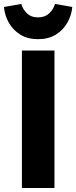

<svg xmlns="http://www.w3.org/2000/svg" viewBox="-46 -948 385 968"><path d="M64.5 -693.4H228.6V0H64.5ZM145.6 -750.5Q93.2 -750.5 56.3 -773.5Q19.5 -796.5 -1.4 -833.3Q-22.2 -870.2 -26.2 -912.8L61 -928.2Q70.1 -899.5 90.7 -879.9Q111.2 -860.4 145.6 -860.4Q180 -860.4 201.3 -879.9Q222.6 -899.5 231.4 -928.2L318.5 -912.8Q314.5 -870.2 293.5 -833.3Q272.5 -796.5 235.5 -773.5Q198.5 -750.5 145.6 -750.5Z"/></svg>

Font: Fira Sans Variable
Style: Regular
Weight: 400
Designer: Carrois Corporate & Edenspiekermann AG
Foundry: Carrois Corporate GbR & Edenspiekermann AG
Version: Version 4.202